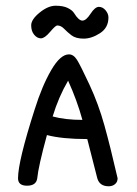

<svg xmlns="http://www.w3.org/2000/svg" viewBox="-20 -651 480 671"><path d="M239 -605Q255 -579 268 -579Q281 -579 296.5 -603Q312 -627 325.5 -627Q339 -627 349 -615Q359 -603 359 -590Q359 -554 329.5 -535Q300 -516 272.5 -516Q245 -516 230 -527.5Q215 -539 204 -550.5Q193 -562 180 -562Q174 -562 155 -539.5Q136 -517 123 -517Q110 -517 99.5 -529.5Q89 -542 89 -562.5Q89 -583 118.5 -607Q148 -631 174.5 -631Q201 -631 217 -623Q233 -615 239 -605ZM110 -27Q106 -2 74.5 -2Q43 -2 43 -28Q43 -87 101 -268Q127 -351 159 -406Q191 -461 221 -461Q237 -461 249 -442Q261 -423 292.5 -355.5Q324 -288 345 -212.5Q366 -137 391 -28Q391 -15 382 -7.5Q373 0 360 0Q328 0 320 -28L285 -165Q197 -165 144 -179Q114 -69 110 -27ZM218 -369Q185 -313 164 -244Q208 -232 268 -232Q249 -301 218 -369Z"/></svg>

Font: Patrick Hand SC
Style: Regular
Weight: 400
Designer: Patrick Wagesreiter
Foundry: Patrick Wagesreiter
Version: Version 1.003;PS 001.003;hotconv 1.0.70;makeotf.lib2.5.58329